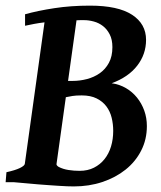

<svg xmlns="http://www.w3.org/2000/svg" viewBox="-24 -650 576 685"><path d="M500 -200.2Q500 -152.3 479.7 -112.8Q459.5 -73.2 424.1 -44.9Q388.7 -16.6 341.3 -0.7Q293.9 15.1 239.7 15.1Q230 15.1 215.6 14.6Q201.2 14.2 184.3 12.9Q167.5 11.7 148.9 10.5Q130.4 9.3 112.8 7.8Q71.3 4.4 24.9 0H-3.9L-1 -35.6Q30.3 -42.5 46.9 -50.5Q63.5 -58.6 64.5 -65.4L134.8 -570.3Q114.7 -567.9 97.9 -564.7Q81.1 -561.5 65.4 -558.1V-599.1Q110.8 -611.8 169.7 -620.8Q228.5 -629.9 296.9 -629.9Q397 -629.9 447 -597.4Q497.1 -564.9 497.1 -507.8Q497.1 -456.5 465.6 -415.8Q434.1 -375 374.5 -353Q402.3 -349.1 425.3 -335.7Q448.2 -322.3 464.8 -301.8Q481.4 -281.2 490.7 -255.4Q500 -229.5 500 -200.2ZM267.6 -309.6Q246.6 -309.6 234.6 -307.6Q222.7 -305.7 210.9 -303.2L177.7 -65.4Q176.3 -60.5 185.1 -54.7Q201.2 -46.4 220.5 -43.5Q239.7 -40.5 259.8 -40.5Q289.1 -40.5 311.3 -51.8Q333.5 -63 348.9 -82.3Q364.3 -101.6 372.1 -127.4Q379.9 -153.3 379.9 -183.1Q379.9 -207.5 374.3 -230.2Q368.7 -252.9 355.5 -270.5Q342.3 -288.1 320.8 -298.8Q299.3 -309.6 267.6 -309.6ZM276.4 -578.1H262.2Q255.9 -578.1 249 -577.6L218.8 -361.3H234.9Q260.7 -361.3 286.1 -367.9Q311.5 -374.5 331.8 -388.7Q352.1 -402.8 364.5 -425.8Q377 -448.7 377 -481.9Q377 -508.8 367.4 -527.3Q357.9 -545.9 343.3 -557.1Q328.6 -568.4 310.8 -573.2Q293 -578.1 276.4 -578.1Z"/></svg>

Font: Gentium Basic
Style: Bold Italic
Weight: 700
Italic angle: -8°
Designer: J. Victor Gaultney and Annie Olsen
Foundry: SIL International
Version: Version 1.102; 2013; Maintenance release